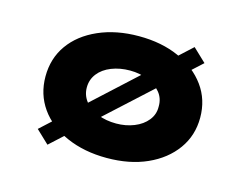

<svg xmlns="http://www.w3.org/2000/svg" viewBox="-85 -692 1067 844"><g transform="rotate(15 449.0 -270.0)"><path d="M190 21 131 -35 704 -561 764 -504ZM456 10Q353 10 272.5 -25.5Q192 -61 148 -123.5Q104 -186 104 -267Q104 -349 148 -411Q192 -473 272.5 -508.5Q353 -544 456 -544Q560 -544 639 -508.5Q718 -473 763 -411Q808 -349 808 -267Q808 -186 763 -123.5Q718 -61 639 -25.5Q560 10 456 10ZM457 -147Q501 -147 538.5 -162Q576 -177 598 -204.5Q620 -232 619 -267Q620 -304 598 -331Q576 -358 538.5 -373Q501 -388 457 -388Q411 -388 373 -373Q335 -358 313.5 -330.5Q292 -303 292 -267Q292 -232 313.5 -204.5Q335 -177 373 -162Q411 -147 457 -147Z"/></g></svg>

Font: Lexend Peta ExtraBold
Style: Regular
Weight: 800
Version: Version 1.007